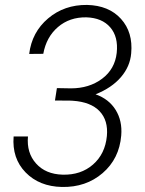

<svg xmlns="http://www.w3.org/2000/svg" viewBox="-20 -741 582 771"><path d="M208.5 -387.2 264.6 -386.2Q338.4 -386.2 389.9 -424.8Q441.4 -463.4 448.7 -528.8Q455.6 -593.3 422.6 -631.3Q389.6 -669.4 326.7 -671.4Q259.3 -672.4 212.6 -632.3Q166 -592.3 153.8 -524.9L97.2 -524.4Q107.9 -611.8 173.1 -667Q238.3 -722.2 329.6 -721.2Q417 -719.2 465.8 -665.3Q514.6 -611.3 506.8 -526.9Q502.4 -474.1 465.6 -431.2Q428.7 -388.2 363.8 -362.3Q417.5 -343.3 444.6 -299.3Q471.7 -255.4 466.8 -196.8Q459 -103.5 392.1 -45.9Q325.2 11.7 228.5 9.8Q137.7 7.8 82.8 -48.6Q27.8 -105 34.7 -192.9H92.3Q86.4 -127.4 124.8 -84.5Q163.1 -41.5 231.4 -39.6Q304.7 -37.6 353.5 -80.3Q402.3 -123 409.2 -194.8Q415 -257.3 379.9 -294.4Q344.7 -331.5 272.5 -336.4L262.2 -336.9L200.7 -337.4Z"/></svg>

Font: Roboto Light
Style: Italic
Weight: 300
Italic angle: -12°
Designer: Google
Version: Version 2.134; 2016; ttfautohint (v1.6)